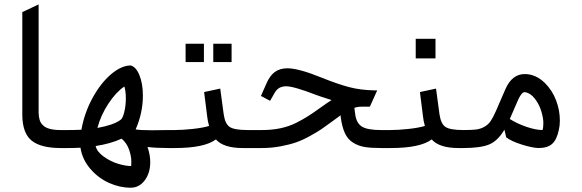

<svg xmlns="http://www.w3.org/2000/svg" viewBox="-20 -687 2702 891"><path d="M261.7 -83.5V0Q169.9 0 127.2 -34.2Q84.5 -68.4 83.5 -152.3V-630.9L159.2 -666.5V-164.1Q159.7 -144 164.1 -130.1Q168.5 -116.2 179.7 -105.5Q201.2 -83.5 261.7 -83.5Z M557.1 -285.6Q519 -260.3 483.4 -206.5Q447.8 -152.8 432.1 -93.3Q506.8 -106.9 538.1 -129.9Q548.8 -135.3 556.4 -165.8Q564 -196.3 564 -230Q564 -263.7 557.1 -285.6ZM588.9 83.5 589.4 61Q589.4 38.1 579.1 7.8Q568.8 -22.5 544.4 -43.5Q493.2 -20 423.8 -9.3Q430.2 17.6 461.7 40Q493.2 62.5 527.8 73Q562.5 83.5 588.9 83.5ZM686 -82.5 761.2 -83.5V0Q703.6 0 664.6 -4.9Q677.2 31.7 677.2 64.9Q677.2 116.2 651.6 150.1Q626 184.1 586.4 184.1Q536.1 184.1 486.6 162.1Q437 140.1 399.4 96.7Q361.8 53.2 353.5 -1.5Q325.7 0 294.4 0H260.3Q245.1 0 232.4 -12.7Q219.7 -25.4 219.7 -41.7Q219.7 -58.1 231.9 -70.8Q244.1 -83.5 260.3 -83.5H294.4Q326.7 -83.5 357.9 -85Q371.1 -161.6 408.7 -231Q446.3 -300.3 494.4 -341.6Q542.5 -382.8 586.4 -383.3Q611.8 -376.5 627.4 -337.2Q643.1 -297.9 643.1 -243.2Q643.1 -163.1 609.4 -86.4Q632.3 -82.5 686 -82.5Z M969.7 -398.9V-483.9H1054.7V-398.9ZM841.3 -398.9V-483.9H926.3V-398.9ZM760.3 -83.5H791Q825.7 -83.5 873.8 -88.6Q921.9 -93.8 950.2 -102.5Q943.4 -128.4 941.9 -143.6L927.2 -259.8L1002 -275.9L1018.1 -156.7Q1024.4 -112.3 1045.9 -97.9Q1067.4 -83.5 1129.4 -83.5V0H1106.4Q1017.1 0 981.9 -40Q928.7 0 791 0H760.3Q744.6 0 732.2 -12.7Q719.7 -25.4 719.7 -41.5Q719.7 -57.6 732.2 -70.6Q744.6 -83.5 760.3 -83.5Z M1129.4 -83.5H1196.3Q1288.1 -83.5 1355 -117.2Q1388.7 -134.3 1412.4 -149.7Q1436 -165 1468 -188Q1500 -210.9 1518.6 -222.7Q1460.4 -241.2 1446.8 -246.6Q1343.3 -286.6 1307.9 -286.6Q1272.5 -286.6 1255.9 -258.3L1233.4 -219.2L1190.9 -241.7L1215.3 -296.9Q1231.4 -335.4 1255.1 -352.8Q1278.8 -370.1 1313.5 -370.1Q1365.7 -370.1 1470.2 -327.6Q1546.4 -296.9 1600.1 -282.7Q1653.8 -268.6 1718.8 -267.6H1730.5L1696.3 -191.9H1657.7Q1638.7 -191.9 1624.5 -186.5L1628.4 -156.7Q1633.8 -115.7 1659.4 -99.6Q1685.1 -83.5 1748.5 -83.5H1762.7V0H1748.5Q1701.2 0 1672.1 -4.9Q1643.1 -9.8 1618.7 -24.9Q1594.2 -40 1580.8 -68.6Q1567.4 -97.2 1561 -143.6V-152.3Q1550.3 -144.5 1519.3 -121.8Q1488.3 -99.1 1470.5 -86.9Q1452.6 -74.7 1418.2 -55.7Q1383.8 -36.6 1354.2 -26.4Q1324.7 -16.1 1282.7 -8.1Q1240.7 0 1196.3 0H1129.4Q1113.3 0 1100.6 -12.7Q1087.9 -25.4 1087.9 -41.5Q1088.9 -57.6 1101.1 -70.6Q1113.3 -83.5 1129.4 -83.5Z M1909.2 -416V-506.8H2001V-416ZM1761.7 -83.5H1792.5Q1827.1 -83.5 1875.2 -88.6Q1923.3 -93.8 1951.7 -102.5Q1944.8 -128.4 1943.4 -143.6L1928.7 -259.8L2003.4 -275.9L2019.5 -156.7Q2025.9 -112.3 2047.4 -97.9Q2068.8 -83.5 2130.9 -83.5V0H2107.9Q2018.6 0 1983.4 -40Q1930.2 0 1792.5 0H1761.7Q1746.1 0 1733.6 -12.7Q1721.2 -25.4 1721.2 -41.5Q1721.2 -57.6 1733.6 -70.6Q1746.1 -83.5 1761.7 -83.5Z M2497.6 -83.5Q2501.5 -94.2 2501.5 -116.2Q2501.5 -138.2 2492.2 -169.9Q2482.9 -201.7 2462.6 -228.3Q2442.4 -254.9 2416.5 -259.3H2414.1Q2401.4 -259.3 2385.7 -226.6L2345.7 -134.8Q2379.9 -113.3 2422.6 -98.6Q2465.3 -84 2497.6 -83.5ZM2129.9 -83.5Q2168 -83.5 2188.7 -85.9Q2209.5 -88.4 2227.5 -98.4Q2245.6 -108.4 2256.8 -125Q2268.1 -141.6 2281.7 -172.4L2325.7 -273.9Q2356.4 -343.3 2415 -343.3Q2466.8 -343.3 2509.8 -300.8Q2543.5 -266.6 2560.8 -220.7Q2578.1 -174.8 2578.1 -127.4Q2578.1 -103.5 2573.2 -83.5Q2563.5 -37.6 2541.7 -18.8Q2520 0 2478.5 0Q2449.2 -1 2400.6 -16.4Q2352.1 -31.7 2329.1 -49.8L2320.8 -85Q2289.6 -32.7 2249.5 -16.4Q2209.5 0 2129.9 0Q2113.8 -1 2101.6 -13.2Q2089.4 -25.4 2089.4 -41.5Q2089.4 -57.6 2101.8 -70.6Q2114.3 -83.5 2129.9 -83.5Z"/></svg>

Font: Shahab
Style: Regular
Weight: 400
Designer: Mohammad Saleh Souzanchi
Foundry: http://font-store.ir
Version: Version:0.0.2;RFB:1.2.5;Building:2016-11-27 11:18:45.721916